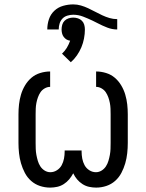

<svg xmlns="http://www.w3.org/2000/svg" viewBox="-20 -845 665 873"><path d="M208 8Q184 8 161.5 0.5Q139 -7 121.5 -22.5Q104 -38 93 -59Q82 -80 75.5 -102.5Q69 -125 66.5 -148.5Q64 -172 64 -195V-325Q64 -348 66.5 -370.5Q69 -393 75.5 -415Q82 -437 94 -457Q106 -477 123 -491.5Q140 -506 162.5 -513Q185 -520 208 -520V-450Q195 -450 183 -443Q171 -436 164 -425.5Q157 -415 152.5 -402.5Q148 -390 145.5 -377Q143 -364 142.5 -351Q142 -338 142 -325V-195Q142 -181 142.5 -167.5Q143 -154 145.5 -140.5Q148 -127 152 -113.5Q156 -100 163.5 -88.5Q171 -77 183 -69.5Q195 -62 209 -62Q225 -62 239 -71Q253 -80 260.5 -94Q268 -108 271 -124Q274 -140 274 -156V-161H351V-156Q351 -140 354 -124Q357 -108 364.5 -94Q372 -80 386 -71Q400 -62 416 -62Q430 -62 442 -69.5Q454 -77 461.5 -88.5Q469 -100 473 -113.5Q477 -127 479.5 -140.5Q482 -154 482.5 -167.5Q483 -181 483 -195V-325Q483 -338 482.5 -351Q482 -364 479.5 -377Q477 -390 472.5 -402.5Q468 -415 461 -425.5Q454 -436 442 -443Q430 -450 417 -450V-520Q440 -520 462.5 -513Q485 -506 502 -491.5Q519 -477 531 -457Q543 -437 549.5 -415Q556 -393 558.5 -370.5Q561 -348 561 -325V-195Q561 -172 558.5 -148.5Q556 -125 549.5 -102.5Q543 -80 532 -59Q521 -38 503.5 -22.5Q486 -7 463.5 0.5Q441 8 417 8Q401 8 385 4.5Q369 1 355 -8Q341 -17 330.5 -29.5Q320 -42 313 -57Q305 -42 294.5 -29.5Q284 -17 270 -8Q256 1 240 4.5Q224 8 208 8ZM195 -711Q195 -735 202.5 -757.5Q210 -780 227 -796Q244 -812 267 -818.5Q290 -825 313 -825Q331 -825 348 -820Q365 -815 381 -807.5Q397 -800 413 -791.5Q429 -783 445 -775.5Q461 -768 478 -763Q495 -758 513 -758V-711Q490 -711 468 -719.5Q446 -728 425 -739L401 -751Q380 -761 358 -769.5Q336 -778 313 -778Q300 -778 286.5 -774Q273 -770 264 -760.5Q255 -751 251 -738Q247 -725 247 -711ZM302 -562 262 -601Q275 -613 284 -628Q293 -643 299 -660Q290 -661 282.5 -665.5Q275 -670 269.5 -677.5Q264 -685 262 -694Q260 -703 260 -711Q260 -722 263 -732.5Q266 -743 273.5 -750.5Q281 -758 291.5 -761.5Q302 -765 313 -765Q324 -765 334.5 -761.5Q345 -758 352.5 -750.5Q360 -743 363 -732.5Q366 -722 366 -711Q366 -691 362 -670Q358 -649 350 -630Q342 -611 330 -593.5Q318 -576 302 -562Z"/></svg>

Font: Zed Sans
Style: Regular
Weight: 400
Designer: Belleve Invis
Foundry: Belleve Invis
Version: Version 1.0.0; ttfautohint (v1.8.4)